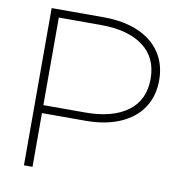

<svg xmlns="http://www.w3.org/2000/svg" viewBox="-86 -793 897 950"><g transform="rotate(10 362.0 -318.0)"><path d="M97 -713H358Q459 -713 532.5 -681Q606 -649 644.5 -590.5Q683 -532 683 -453Q683 -374 644.5 -315.5Q606 -257 532.5 -225Q459 -193 358 -193H140V77H97ZM350 -233Q487 -233 563.5 -289.5Q640 -346 640 -453Q640 -560 563.5 -616.5Q487 -673 350 -673H140V-233Z"/></g></svg>

Font: Gmarket Sans TTF Light
Style: Regular
Weight: 300
Designer: Creative Director : Sungho Lee; Art Director : Kiwoong Choi; Project Manager : Sori Yang, Jongwook Yoon; Font Designer :
Foundry: Sandoll Inc.
Version: Version 1.000;hotconv 1.0.109;makeotfexe 2.5.65596